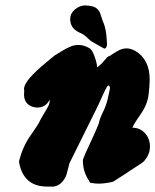

<svg xmlns="http://www.w3.org/2000/svg" viewBox="-20 -687 572 707"><path d="M339.8 -521.5Q325.2 -529.3 318.4 -533.7Q311.5 -538.1 304.7 -544.9Q297.9 -551.8 290 -557.6Q285.2 -561.5 273.9 -566.4Q262.7 -571.3 254.4 -578.6Q246.1 -585.9 241.2 -598.6Q240.2 -600.6 240.2 -602.1Q240.2 -603.5 239.7 -605Q239.3 -606.4 239.3 -608.4Q239.3 -610.4 238.8 -611.8Q238.3 -613.3 238.3 -615.2Q238.3 -633.8 250 -646.5Q269.5 -667 294.9 -667Q306.6 -667 322.3 -663.1Q332 -660.2 338.9 -653.3Q345.7 -646.5 348.1 -640.1Q350.6 -633.8 354.5 -621.1Q358.4 -608.4 361.3 -602.5Q371.1 -579.1 373 -541Q373 -538.1 373.5 -532.7Q374 -527.3 374 -525.4Q374 -509.8 364.3 -507.8ZM335 -286.1 236.3 -86.9Q235.4 -85.9 232.4 -72.8Q229.5 -59.6 225.1 -44.9Q220.7 -30.3 208.5 -16.6Q196.3 -2.9 177.7 0H153.3Q68.4 0 50.8 -85.9Q49.8 -91.8 50.8 -96.7Q64.5 -148.4 92.3 -188Q120.1 -227.5 123 -234.4Q130.9 -251 141.6 -268.1Q152.3 -285.2 157.7 -295.9Q163.1 -306.6 163.1 -320.3Q148.4 -291 118.2 -291Q105.5 -291 94.7 -295.9Q68.4 -307.6 68.4 -339.8L69.3 -352.5Q69.3 -353.5 68.8 -355.5Q68.4 -357.4 68.4 -358.4Q68.4 -376 90.8 -401.4Q113.3 -426.8 146.5 -454.1Q179.7 -481.4 180.7 -482.4Q187.5 -486.3 205.6 -497.6Q223.6 -508.8 238.3 -515.1Q252.9 -521.5 269.5 -521.5Q289.1 -521.5 310.5 -508.8Q319.3 -503.9 328.1 -479.5Q336.9 -455.1 337.9 -438.5L356.4 -455.1L375 -476.6Q380.9 -480.5 384.8 -481.4Q386.7 -482.4 396.5 -489.3Q406.2 -496.1 419.4 -502.4Q432.6 -508.8 446.3 -508.8Q460.9 -508.8 477.5 -500Q531.2 -468.8 531.2 -393.6Q531.2 -373 527.3 -339.8Q523.4 -302.7 497.1 -265.1Q470.7 -227.5 467.8 -216.8Q495.1 -216.8 513.7 -196.8Q532.2 -176.8 532.2 -147.5Q532.2 -127.9 522.9 -111.3Q513.7 -94.7 503.4 -87.4Q493.2 -80.1 478 -70.8Q462.9 -61.5 459 -58.6Q453.1 -53.7 397.5 -18.6L394.5 -17.6Q391.6 -16.6 386.7 -15.6Q381.8 -14.6 375.5 -13.7Q369.1 -12.7 360.8 -11.7Q352.5 -10.7 344.7 -10.7Q330.1 -10.7 314.5 -13.7Q312.5 -13.7 311.5 -14.6Q310.5 -15.6 310.1 -16.6Q309.6 -17.6 308.6 -19.5Q307.6 -21.5 306.6 -23.4Q285.2 -55.7 285.2 -95.7Q285.2 -101.6 295.4 -124Q305.7 -146.5 320.8 -179.2Q335.9 -211.9 343.8 -232.4Q346.7 -249 358.9 -273.9Q371.1 -298.8 376 -320.3Q377.9 -328.1 379.9 -337.9Q381.8 -347.7 383.3 -353.5Q384.8 -359.4 384.8 -363.3Q384.8 -371.1 378.9 -372.1Q376 -372.1 369.1 -358.9Q362.3 -345.7 351.6 -321.3Q340.8 -296.9 335 -286.1Z"/></svg>

Font: Essays1743
Style: BoldItalic
Weight: 700
Italic angle: -10°
Designer: Based on the typeface in a 1743 English translation of the essays of Montaigne.  PostScript/TrueType font designed by Jo
Version: Version 002.100